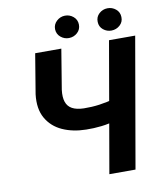

<svg xmlns="http://www.w3.org/2000/svg" viewBox="-95 -958 874 1034"><g transform="rotate(-10 342.5 -441.0)"><path d="M138.2 -710.9H281.2L245.1 -491.7Q240.2 -452.1 249 -426Q257.8 -399.9 281.5 -387Q305.2 -374 345.2 -373Q366.2 -372.6 387.5 -373.8Q408.7 -375 430.2 -377.9Q451.7 -380.9 472.4 -385.3Q493.2 -389.6 513.7 -395.5L502.4 -279.8Q482.9 -273.4 462.6 -269Q442.4 -264.6 421.1 -262.2Q399.9 -259.8 378.9 -258.8Q357.9 -257.8 337.9 -258.3Q265.1 -259.3 208.5 -284.9Q151.9 -310.5 122.3 -362.3Q92.8 -414.1 102.1 -492.7ZM542 -710.9H685.1L561.5 0H418.5ZM266.1 -819.3Q265.6 -845.7 285.2 -863.8Q304.7 -881.8 330.6 -882.3Q356.4 -882.8 376.5 -866Q396.5 -849.1 397 -822.3Q397.5 -795.4 378.2 -777.8Q358.9 -760.3 332.5 -759.8Q307.1 -759.3 287.1 -775.9Q267.1 -792.5 266.1 -819.3ZM499 -818.8Q498 -845.7 517.3 -863.5Q536.6 -881.3 563 -881.8Q588.9 -882.3 608.9 -865.7Q628.9 -849.1 629.4 -822.3Q630.4 -795.4 610.8 -777.8Q591.3 -760.3 564.9 -759.8Q539.6 -759.3 519.5 -775.6Q499.5 -792 499 -818.8Z"/></g></svg>

Font: Roboto
Style: Bold Italic
Weight: 700
Italic angle: -12°
Designer: Christian Robertson
Foundry: Google
Version: Version 3.0